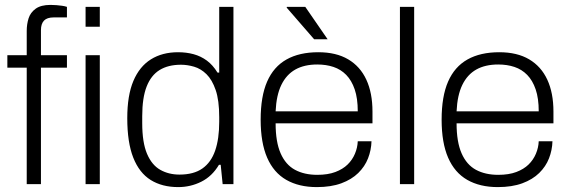

<svg xmlns="http://www.w3.org/2000/svg" viewBox="-20 -751 2317 783"><path d="M89 0V-475H10V-526H89V-625Q89 -652 96.5 -676Q104 -700 125.5 -715.5Q147 -731 186 -731Q198 -731 210 -730Q222 -729 233 -727.5Q244 -726 253 -723V-680H199Q172 -680 159.5 -667Q147 -654 147 -628V-526H253V-475H147V0ZM329 -642V-723H387V-642ZM329 0V-526H387V0Z M707 12Q641 12 594.5 -17Q548 -46 523.5 -108Q499 -170 499 -269Q499 -362 524 -421Q549 -480 595.5 -509Q642 -538 706 -538Q740 -538 769.5 -530Q799 -522 823.5 -504Q848 -486 867 -455H874V-723H932V0H888L880 -79H873Q845 -32 801 -10Q757 12 707 12ZM712 -39Q770 -39 805.5 -64Q841 -89 857.5 -137Q874 -185 874 -254V-273Q874 -342 859.5 -384Q845 -426 822 -448.5Q799 -471 771.5 -479Q744 -487 718 -487Q666 -487 631 -465.5Q596 -444 578 -398Q560 -352 560 -277V-249Q560 -170 579.5 -124Q599 -78 633.5 -58.5Q668 -39 712 -39Z M1272 12Q1199 12 1147.5 -17.5Q1096 -47 1069.5 -108Q1043 -169 1043 -263Q1043 -358 1069.5 -418.5Q1096 -479 1148.5 -508.5Q1201 -538 1278 -538Q1351 -538 1400 -509Q1449 -480 1474 -426Q1499 -372 1499 -296V-248H1104Q1104 -172 1124.5 -125.5Q1145 -79 1183 -58.5Q1221 -38 1274 -38Q1317 -38 1347.5 -49.5Q1378 -61 1397.5 -80Q1417 -99 1427.5 -124Q1438 -149 1439 -175H1495Q1494 -139 1481 -105.5Q1468 -72 1441 -45.5Q1414 -19 1372 -3.5Q1330 12 1272 12ZM1104 -297H1439Q1439 -350 1426.5 -386.5Q1414 -423 1392 -445.5Q1370 -468 1340 -478Q1310 -488 1274 -488Q1221 -488 1184.5 -467.5Q1148 -447 1127.5 -405Q1107 -363 1104 -297ZM1316 -591H1261L1149 -720L1150 -723H1225Z M1611 0V-723H1669V0Z M2010 12Q1937 12 1885.5 -17.5Q1834 -47 1807.5 -108Q1781 -169 1781 -263Q1781 -358 1807.5 -418.5Q1834 -479 1886.5 -508.5Q1939 -538 2016 -538Q2089 -538 2138 -509Q2187 -480 2212 -426Q2237 -372 2237 -296V-248H1842Q1842 -172 1862.5 -125.5Q1883 -79 1921 -58.5Q1959 -38 2012 -38Q2055 -38 2085.5 -49.5Q2116 -61 2135.5 -80Q2155 -99 2165.5 -124Q2176 -149 2177 -175H2233Q2232 -139 2219 -105.5Q2206 -72 2179 -45.5Q2152 -19 2110 -3.5Q2068 12 2010 12ZM1842 -297H2177Q2177 -350 2164.5 -386.5Q2152 -423 2130 -445.5Q2108 -468 2078 -478Q2048 -488 2012 -488Q1959 -488 1922.5 -467.5Q1886 -447 1865.5 -405Q1845 -363 1842 -297Z"/></svg>

Font: Archivo SemiBold ExtraLight
Style: Regular
Weight: 250
Version: Version 2.001